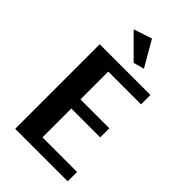

<svg xmlns="http://www.w3.org/2000/svg" viewBox="-260 -959 1044 1044"><g transform="rotate(45 262.0 -436.5)"><path d="M279 -709 150 -838 256 -873 341 -726ZM77 0V-650H467V-578H215V-364H437V-294H215V-72H481V0Z"/></g></svg>

Font: Arsenal
Style: Bold
Weight: 700
Designer: Andrij Shevchenko
Foundry: Stairsfor
Version: Version 2.001;PS 002.001;hotconv 1.0.88;makeotf.lib2.5.64775